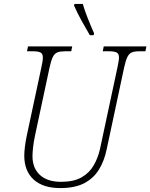

<svg xmlns="http://www.w3.org/2000/svg" viewBox="-20 -951 768 981"><path d="M288 10Q200 10 152 -33.5Q104 -77 104 -156Q104 -175 107.5 -203Q111 -231 117 -259L191 -605Q199 -640 199 -657Q199 -677 186.5 -683Q174 -689 148 -689H118L123 -714H349L344 -689H312Q288 -689 273.5 -683.5Q259 -678 250 -660Q241 -642 233 -605L159 -259Q152 -226 149 -198.5Q146 -171 146 -153Q146 -92 184 -57Q222 -22 292 -22Q357 -22 397 -45Q437 -68 459 -106.5Q481 -145 491 -190L580 -606Q583 -622 585.5 -635Q588 -648 588 -657Q588 -677 575.5 -683Q563 -689 538 -689H505L510 -714H728L723 -689H692Q668 -689 654 -683.5Q640 -678 631 -660Q622 -642 614 -605L525 -188Q513 -129 485.5 -84.5Q458 -40 410.5 -15Q363 10 288 10ZM439 -771Q415 -812 395.5 -847.5Q376 -883 358 -923L361 -931H403Q411 -902 427.5 -860Q444 -818 461 -780L458 -771Z"/></svg>

Font: Noto Serif SemiCondensed ExtraLight
Style: Italic
Weight: 200
Width: 4
Italic angle: -12°
Designer: Monotype Design Team
Foundry: Monotype Imaging Inc.
Version: Version 2.013